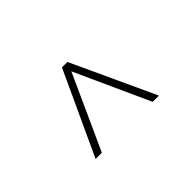

<svg xmlns="http://www.w3.org/2000/svg" viewBox="-56 -855 694 694"><g transform="rotate(-45 291.0 -508.0)"><path d="M421 -348 291 -634 161 -348H129L277 -668H305L453 -348Z"/></g></svg>

Font: Celebes Thin
Style: Regular
Weight: 250
Designer: Anugrah Pasau
Foundry: Lafontype
Version: Version 1.000; ttfautohint (v1.8.4)